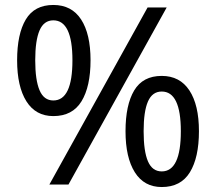

<svg xmlns="http://www.w3.org/2000/svg" viewBox="-20 -744 871 774"><path d="M195 -724Q269 -724 307 -665.5Q345 -607 345 -501Q345 -395 308.5 -335.5Q272 -276 195 -276Q124 -276 86.5 -335.5Q49 -395 49 -501Q49 -607 84 -665.5Q119 -724 195 -724ZM652 -714 256 0H179L575 -714ZM195 -662Q157 -662 139.5 -621.5Q122 -581 122 -501Q122 -421 139.5 -380Q157 -339 195 -339Q272 -339 272 -501Q272 -662 195 -662ZM632 -438Q705 -438 743.5 -379.5Q782 -321 782 -215Q782 -109 745.5 -49.5Q709 10 632 10Q561 10 523.5 -49.5Q486 -109 486 -215Q486 -321 521 -379.5Q556 -438 632 -438ZM632 -375Q594 -375 576.5 -335Q559 -295 559 -215Q559 -134 576.5 -93.5Q594 -53 632 -53Q709 -53 709 -215Q709 -375 632 -375Z"/></svg>

Font: Noto Sans Limbu
Style: Regular
Weight: 400
Designer: Monotype Design Team
Foundry: Monotype Imaging Inc.
Version: Version 2.004; ttfautohint (v1.8.4.7-5d5b)